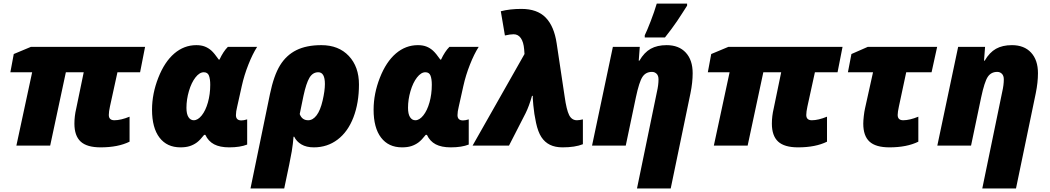

<svg xmlns="http://www.w3.org/2000/svg" viewBox="-20 -816 5884 1076"><path d="M706.1 -22Q641.6 9.8 543.9 9.8Q466.8 9.8 431.9 -22.7Q397 -55.2 397 -123Q397 -165 407.2 -208L449.2 -411.1H349.1L261.2 0H71.8L160.2 -411.1H38.1L57.1 -513.2L152.8 -553.2H793L765.1 -411.1H638.2L596.2 -219.2Q589.8 -189.9 589.8 -171.9Q589.8 -142.1 621.1 -142.1Q657.2 -142.1 706.1 -162.1Z M1080.1 -563Q1107.4 -563 1127.7 -555.2Q1147.9 -547.4 1164.6 -532.5Q1181.2 -517.6 1206.1 -481.9H1210Q1231.4 -527.8 1256.8 -553.2H1420.9Q1395.5 -513.7 1371.8 -453.6Q1348.1 -393.6 1335 -334L1309.1 -217.8Q1302.2 -190.4 1302.2 -170.9Q1302.2 -141.1 1333 -141.1Q1345.7 -141.1 1365.2 -147V-5.9Q1325.7 9.8 1264.2 9.8Q1212.4 9.8 1179.9 -7.3Q1147.5 -24.4 1130.9 -60.1H1124Q1101.1 -30.8 1083.3 -17.6Q1065.4 -4.4 1043.7 2.7Q1022 9.8 991.2 9.8Q915.5 9.8 873.8 -44.9Q832 -99.6 832 -201.2Q832 -291 867.2 -380.4Q902.3 -469.7 957 -516.4Q1011.7 -563 1080.1 -563ZM1065.9 -142.1Q1088.9 -142.1 1110.6 -169.2Q1132.3 -196.3 1145.3 -242.2Q1158.2 -288.1 1158.2 -340.8Q1158.2 -373.5 1150.9 -392.3Q1143.6 -411.1 1122.1 -411.1Q1098.1 -411.1 1075.4 -382.1Q1052.7 -353 1038.8 -305.7Q1024.9 -258.3 1024.9 -211.9Q1024.9 -177.2 1036.1 -159.7Q1047.4 -142.1 1065.9 -142.1Z M1991.7 -342.8Q1991.7 -239.3 1960.7 -158.4Q1929.7 -77.6 1872.1 -33.9Q1814.5 9.8 1738.8 9.8Q1696.8 9.8 1668.9 -6.8Q1641.1 -23.4 1628.9 -49.8H1625Q1622.1 -10.7 1615 32.7Q1607.9 76.2 1572.8 240.2H1383.8L1492.7 -288.1Q1514.6 -393.6 1549.6 -450.2Q1584.5 -506.8 1640.9 -534.9Q1697.3 -563 1780.8 -563Q1877.9 -563 1934.8 -502.4Q1991.7 -441.9 1991.7 -342.8ZM1763.7 -411.1Q1732.4 -411.1 1714.1 -380.1Q1695.8 -349.1 1680.7 -278.8L1659.7 -176.8Q1672.4 -142.1 1707 -142.1Q1733.4 -142.1 1754.4 -169.9Q1775.4 -197.8 1788.1 -252.7Q1800.8 -307.6 1800.8 -345.2Q1800.8 -411.1 1763.7 -411.1Z M2321.8 -563Q2349.1 -563 2369.4 -555.2Q2389.6 -547.4 2406.2 -532.5Q2422.9 -517.6 2447.8 -481.9H2451.7Q2473.1 -527.8 2498.5 -553.2H2662.6Q2637.2 -513.7 2613.5 -453.6Q2589.8 -393.6 2576.7 -334L2550.8 -217.8Q2543.9 -190.4 2543.9 -170.9Q2543.9 -141.1 2574.7 -141.1Q2587.4 -141.1 2606.9 -147V-5.9Q2567.4 9.8 2505.9 9.8Q2454.1 9.8 2421.6 -7.3Q2389.2 -24.4 2372.6 -60.1H2365.7Q2342.8 -30.8 2325 -17.6Q2307.1 -4.4 2285.4 2.7Q2263.7 9.8 2232.9 9.8Q2157.2 9.8 2115.5 -44.9Q2073.7 -99.6 2073.7 -201.2Q2073.7 -291 2108.9 -380.4Q2144 -469.7 2198.7 -516.4Q2253.4 -563 2321.8 -563ZM2307.6 -142.1Q2330.6 -142.1 2352.3 -169.2Q2374 -196.3 2387 -242.2Q2399.9 -288.1 2399.9 -340.8Q2399.9 -373.5 2392.6 -392.3Q2385.3 -411.1 2363.8 -411.1Q2339.8 -411.1 2317.1 -382.1Q2294.4 -353 2280.5 -305.7Q2266.6 -258.3 2266.6 -211.9Q2266.6 -177.2 2277.8 -159.7Q2289.1 -142.1 2307.6 -142.1Z M2919.4 -513.2 2917.5 -539.1Q2914.1 -580.6 2898.9 -602.3Q2883.8 -624 2858.4 -624Q2839.8 -624 2809.6 -617.2L2786.6 -752.9Q2837.4 -766.1 2901.9 -766.1Q2990.7 -766.1 3038.1 -717.5Q3085.4 -668.9 3099.6 -573.2L3144.5 -273.9Q3154.8 -200.7 3169.4 -171.4Q3184.1 -142.1 3213.4 -142.1Q3226.1 -142.1 3246.6 -147V-7.8Q3202.6 9.8 3132.8 9.8Q3091.3 9.8 3062 -4.6Q3032.7 -19 3013.9 -47.9Q2995.1 -76.7 2984.1 -127.4Q2973.1 -178.2 2968.8 -226.6Q2964.4 -274.9 2965.8 -278.8H2961.4Q2945.3 -221.7 2925.8 -182.1L2832.5 0H2628.4Z M3670.4 -371.1Q3670.4 -392.1 3659.7 -402.6Q3648.9 -413.1 3633.8 -413.1Q3599.1 -413.1 3580.6 -385.3Q3562 -357.4 3543.5 -270L3486.8 0H3297.9L3414.6 -553.2H3565.4L3559.6 -476.1H3563.5Q3590.3 -522.5 3626.7 -542.7Q3663.1 -563 3715.8 -563Q3784.7 -563 3823.2 -521.2Q3861.8 -479.5 3861.8 -405.8Q3861.8 -354 3849.6 -293.9L3738.8 240.2H3549.8L3661.6 -301.8Q3670.4 -339.8 3670.4 -371.1ZM3593.3 -618.2Q3606 -644 3626.5 -697Q3647 -750 3660.6 -795.9H3830.6V-784.2Q3816.4 -762.2 3802.7 -740.7Q3789.1 -719.2 3774.4 -697.5Q3759.8 -675.8 3742.9 -653.3Q3726.1 -630.9 3706.5 -606H3593.3Z M4614.7 -22Q4550.3 9.8 4452.6 9.8Q4375.5 9.8 4340.6 -22.7Q4305.7 -55.2 4305.7 -123Q4305.7 -165 4315.9 -208L4357.9 -411.1H4257.8L4169.9 0H3980.5L4068.8 -411.1H3946.8L3965.8 -513.2L4061.5 -553.2H4701.7L4673.8 -411.1H4546.9L4504.9 -219.2Q4498.5 -189.9 4498.5 -171.9Q4498.5 -142.1 4529.8 -142.1Q4565.9 -142.1 4614.7 -162.1Z M5010.7 -171.9Q5010.7 -142.1 5041.5 -142.1Q5078.1 -142.1 5126.5 -162.1V-22Q5062 9.8 4964.8 9.8Q4887.7 9.8 4852.8 -22.5Q4817.9 -54.7 4817.9 -123Q4817.9 -139.6 4820.8 -165.3Q4823.7 -190.9 4827.6 -208L4872.6 -411.1H4731.9L4751.5 -513.2L4842.8 -553.2H5231.9L5200.7 -411.1H5058.6L5017.6 -219.2Q5010.7 -188 5010.7 -171.9Z M5605.5 -371.1Q5605.5 -392.1 5594.7 -402.6Q5584 -413.1 5568.8 -413.1Q5534.2 -413.1 5515.6 -385.3Q5497.1 -357.4 5478.5 -270L5421.9 0H5232.9L5349.6 -553.2H5500.5L5494.6 -476.1H5498.5Q5525.4 -522.5 5561.8 -542.7Q5598.1 -563 5650.9 -563Q5719.7 -563 5758.3 -521.2Q5796.9 -479.5 5796.9 -405.8Q5796.9 -354 5784.7 -293.9L5673.8 240.2H5484.9L5596.7 -301.8Q5605.5 -339.8 5605.5 -371.1Z"/></svg>

Font: Open Sans Extrabold
Style: Italic
Weight: 800
Italic angle: -12°
Foundry: Ascender Corporation
Version: Version 1.10